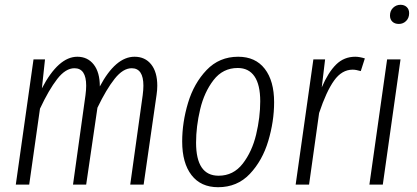

<svg xmlns="http://www.w3.org/2000/svg" viewBox="-20 -771 1740 802"><path d="M637 -413Q637 -395 634 -375L580 0H524L576 -373Q579 -396 579 -413Q579 -486 530 -486Q494 -486 459 -442Q424 -398 387 -321L340 0H285L337 -373Q340 -396 340 -413Q340 -486 291 -486Q254 -486 219 -441Q184 -396 147 -317L102 0H46L120 -523H168L155 -402Q224 -534 303 -534Q346 -534 371.5 -501.5Q397 -469 397 -410Q463 -534 542 -534Q586 -534 611.5 -502Q637 -470 637 -413Z M741 -180Q741 -260 765.5 -341.5Q790 -423 843 -478.5Q896 -534 975 -534Q1047 -534 1086 -483.5Q1125 -433 1125 -344Q1125 -264 1100.5 -182Q1076 -100 1023.5 -44.5Q971 11 891 11Q819 11 780 -39.5Q741 -90 741 -180ZM1067 -348Q1067 -417 1043 -452Q1019 -487 973 -487Q911 -487 872 -436.5Q833 -386 816 -314Q799 -242 799 -175Q799 -37 893 -37Q955 -37 994 -87.5Q1033 -138 1050 -209.5Q1067 -281 1067 -348Z M1504 -527 1487 -474Q1467 -480 1453 -480Q1408 -480 1375.5 -434.5Q1343 -389 1313 -299L1271 0H1215L1289 -523H1338L1324 -406Q1351 -469 1384 -501.5Q1417 -534 1464 -534Q1481 -534 1504 -527Z M1653 -523 1579 0H1523L1597 -523ZM1609 -706Q1609 -726 1622 -738.5Q1635 -751 1653 -751Q1669 -751 1679 -741.5Q1689 -732 1689 -716Q1689 -696 1676.5 -683.5Q1664 -671 1646 -671Q1629 -671 1619 -680.5Q1609 -690 1609 -706Z"/></svg>

Font: Fira Sans Extra Condensed Light
Style: Italic
Weight: 300
Width: 3
Italic angle: -8°
Designer: Carrois Corporate & Edenspiekermann AG
Foundry: Carrois Corporate GbR & Edenspiekermann AG
Version: Version 4.203